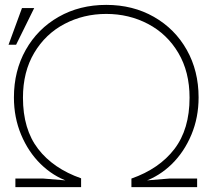

<svg xmlns="http://www.w3.org/2000/svg" viewBox="-20 -766 870 786"><path d="M43 0V-35H158L255 -27L260 -23Q197 -45 146.5 -94.5Q96 -144 66.5 -214.5Q37 -285 37 -367Q37 -476 85.5 -562Q134 -648 220 -697Q306 -746 415 -746Q524 -746 610 -697Q696 -648 744.5 -562Q793 -476 793 -367Q793 -285 763.5 -214.5Q734 -144 683.5 -94.5Q633 -45 570 -23L575 -27L672 -35H787V0H518V-35Q632 -75 694 -156Q756 -237 756 -366Q756 -472 710 -549.5Q664 -627 586 -668Q508 -709 415 -709Q322 -709 244 -668Q166 -627 120 -549.5Q74 -472 74 -366Q74 -237 136 -156.5Q198 -76 312 -36V0ZM120 -733 46 -583H15L70 -733Z"/></svg>

Font: Kreadon
Style: Regular
Weight: 400
Designer: kohakuno
Foundry: StudioGnu
Version: Version 1.000;Glyphs 3.1.2 (3151)